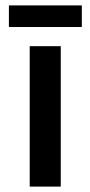

<svg xmlns="http://www.w3.org/2000/svg" viewBox="-20 -691 335 711"><path d="M90 0H205V-520H90ZM13 -591H283V-671H13Z"/></svg>

Font: Grotesk 03
Style: Bold
Weight: 500
Designer: Frank Adebiaye, contributions by Jérémy Landes, Ariel Martín Pérez
Foundry: Velvetyne Type Foundry
Version: Version 3.000;Glyphs 3.1.2 (3150)